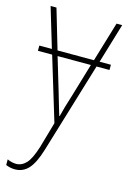

<svg xmlns="http://www.w3.org/2000/svg" viewBox="-118 -586 593 886"><g transform="rotate(15 178.5 -142.5)"><path d="M180 -48Q175 -64 168.5 -86Q162 -108 148 -156L101 -313H260L213 -155Q193 -93 182 -48ZM45 243Q84 243 110 214.5Q136 186 156 120L287 -313H349V-338H295L352 -528H325L268 -338H94L38 -528H10L67 -338H7V-313H75L167 -10L132 112Q113 173 92 195Q71 217 44 217Q24 217 2 207V234Q24 243 45 243Z"/></g></svg>

Font: Noto Sans Display SemiCondensed Thin
Style: Regular
Weight: 250
Width: 4
Designer: Monotype Design team
Foundry: Monotype Imaging Inc.
Version: 1.000